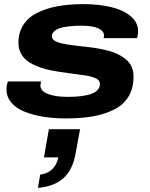

<svg xmlns="http://www.w3.org/2000/svg" viewBox="-20 -559 724 926"><path d="M297.9 12.2Q238.8 12.2 188.2 3.9Q137.7 -4.4 97.4 -20.8Q57.1 -37.1 34.2 -64.7Q11.2 -92.3 11.2 -127.9Q11.2 -146 18.1 -166H178.2Q174.8 -148.9 174.8 -147.9Q174.8 -119.1 211.7 -105.5Q248.5 -91.8 306.2 -91.8Q461.9 -91.8 461.9 -153.8Q461.9 -162.6 457.5 -169.2Q453.1 -175.8 442.9 -180.7Q432.6 -185.5 421.1 -189Q409.7 -192.4 390.4 -195.3Q371.1 -198.2 354.5 -200.4Q337.9 -202.6 311.3 -206.1Q284.7 -209.5 264.2 -212.9Q229.5 -218.3 201.9 -225.3Q174.3 -232.4 148.7 -243.9Q123 -255.4 106 -270Q88.9 -284.7 78.9 -305.4Q68.8 -326.2 68.8 -352.1Q68.8 -401.4 92 -438Q115.2 -474.6 157.7 -496.3Q200.2 -518.1 255.9 -528.6Q311.5 -539.1 380.9 -539.1Q457 -539.1 515.9 -524.9Q574.7 -510.7 610.4 -480.7Q646 -450.7 646 -408.2Q646 -393.6 641.1 -375H480Q481.9 -384.8 481.9 -387.2Q481.9 -403.8 466.1 -415Q450.2 -426.3 426.5 -430.7Q402.8 -435.1 372.1 -435.1Q357.4 -435.1 344.5 -434.6Q331.5 -434.1 308.8 -431.4Q286.1 -428.7 270.3 -423.8Q254.4 -418.9 242.2 -408.7Q230 -398.4 230 -384.8Q230 -372.6 241.2 -364.3Q252.4 -356 275.1 -350.6Q297.9 -345.2 321 -342Q344.2 -338.9 378.9 -335Q383.3 -334.5 385.5 -334.2Q387.7 -334 391.4 -333.7Q395 -333.5 397.9 -333Q428.2 -329.6 452.1 -325.4Q476.1 -321.3 503.7 -314Q531.2 -306.6 551.5 -296.1Q571.8 -285.6 588.9 -271.2Q606 -256.8 615 -236.1Q624 -215.3 624 -189.9Q624 -133.8 600.1 -93.8Q576.2 -53.7 531.2 -31Q486.3 -8.3 429.2 2Q372.1 12.2 297.9 12.2ZM163.1 347.2 173.8 283.2Q209 278.8 231.7 257.1Q254.4 235.4 261.2 200.2H191.9L215.8 64H366.2L344.2 183.1Q330.6 259.8 286.6 299.8Q242.7 339.8 163.1 347.2Z"/></svg>

Font: Archivo Expanded
Style: Bold Italic
Weight: 700
Width: 7
Italic angle: -10°
Designer: Hector Gatti
Foundry: Omnibus-Type
Version: Version 2.001